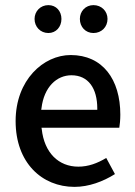

<svg xmlns="http://www.w3.org/2000/svg" viewBox="-20 -718 527 750"><path d="M271 12C327 12 383 -9 429 -38L395 -101C360 -80 325 -67 286 -67C209 -67 153 -121 143 -214L142 -219H446C448 -230 450 -250 450 -270C450 -408 381 -503 256 -503C150 -503 41 -406 41 -245C41 -82 144 12 271 12ZM142 -295C152 -379 202 -424 259 -424C325 -424 360 -373 360 -294V-289H141ZM220 -644C220 -674 200 -698 169 -698C138 -698 115 -674 115 -644C115 -613 138 -589 169 -589C199 -589 220 -613 220 -644ZM400 -644C400 -674 377 -698 345 -698C314 -698 292 -674 292 -644C292 -613 314 -589 345 -589C377 -589 400 -613 400 -644Z"/></svg>

Font: Falling Sky
Style: Light
Weight: 400
Designer: Paul D. Hunt
Foundry: Adobe Systems Incorporated
Version: Version 1.02